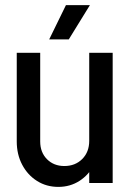

<svg xmlns="http://www.w3.org/2000/svg" viewBox="-20 -710 517 745"><path d="M417.2 -505V0H326.2V-505ZM136 -505V-160.8H45V-505ZM136 -161Q136 -118.8 162.4 -92.2Q188.8 -65.8 229.5 -65.8L206.5 15.2Q160.2 15.2 123.8 -7.8Q87.2 -30.8 66.1 -70.8Q45 -110.8 45 -161ZM366.2 -163.5Q366.2 -112.5 345.5 -72Q324.8 -31.5 288.4 -8.1Q252 15.2 206.5 15.2L229.5 -65.8Q272 -65.8 299.1 -93Q326.2 -120.2 326.2 -163.5ZM246.8 -557H170.8L235.8 -690H328.8Z"/></svg>

Font: Akshar Light
Style: Regular
Weight: 300
Designer: Tall Chai
Foundry: Tall Chai
Version: Version 1.100